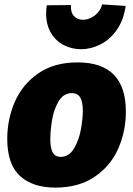

<svg xmlns="http://www.w3.org/2000/svg" viewBox="-20 -839 605 874"><path d="M553 -331Q553 -241 518 -162Q483 -83 410.5 -34Q338 15 232 15Q129 15 71 -38Q13 -91 13 -207Q13 -297 48 -376.5Q83 -456 155 -505.5Q227 -555 333 -555Q553 -555 553 -331ZM209 -205Q209 -166 219.5 -145.5Q230 -125 257 -125Q294 -125 316.5 -162.5Q339 -200 348 -248.5Q357 -297 357 -336Q357 -374 345.5 -394.5Q334 -415 307 -415Q269 -415 247 -378Q225 -341 217 -292.5Q209 -244 209 -205ZM190 -778Q190 -796 193 -815L303 -816Q301 -782 317 -765.5Q333 -749 357 -749Q386 -749 411.5 -768.5Q437 -788 445 -819L552 -812Q543 -748 512 -703.5Q481 -659 437.5 -637Q394 -615 349 -615Q306 -615 269.5 -634Q233 -653 211.5 -690Q190 -727 190 -778Z"/></svg>

Font: Bitter Pro Black
Style: Italic
Weight: 900
Italic angle: -9°
Designer: Sol Matas, and Bitter project Authors
Foundry: Sol Matas
Version: Version 1.010